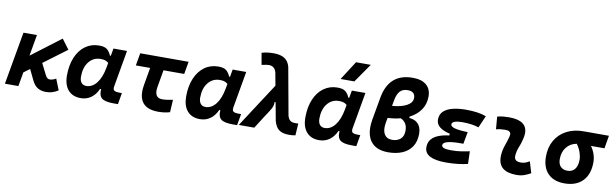

<svg xmlns="http://www.w3.org/2000/svg" viewBox="-48 -1322 5968 1859"><g transform="rotate(10 2935.5 -392.5)"><path d="M23.4 0 114.7 -517.6H247.1L210.4 -308.6L499 -527.3L571.8 -430.2L344.2 -260.7L397.9 -153.8Q416.5 -115.7 441.9 -115.7Q471.2 -115.7 504.4 -134.8L547.4 -26.4Q516.1 -6.8 488.3 1.5Q460.4 9.8 427.7 9.8Q381.8 9.8 347.9 -9.5Q314 -28.8 290 -77.6L239.3 -182.6L180.2 -138.7L155.8 0Z M986.3 -444.3 999.5 -517.6H1132.8L1069.3 -154.8Q1068.4 -148.4 1068.4 -142.6Q1068.4 -126.5 1077.6 -118.2Q1090.3 -106.9 1136.2 -106.9H1154.8L1135.3 4.9H1090.8Q1007.3 4.9 975.6 -21Q949.7 -42.5 949.7 -88.4Q949.7 -98.1 950.7 -109.4H939.5Q914.1 -51.8 870.1 -20.8Q826.2 10.3 770 10.3Q689.5 10.3 645.3 -40.5Q601.1 -91.3 601.1 -184.1Q601.1 -285.6 633.3 -361.8Q665.5 -438 723.6 -480.2Q781.7 -522.5 858.9 -522.5Q914.6 -522.5 939.2 -500.7Q963.9 -479 977.5 -444.3ZM896.5 -397Q824.7 -397 780.8 -341.8Q736.8 -286.6 736.8 -196.3Q736.8 -157.7 753.9 -136.5Q771 -115.2 801.8 -115.2Q860.8 -115.2 904.1 -170.4Q947.3 -225.6 965.3 -325.7L973.6 -371.6Q961.9 -382.8 944.3 -389.9Q926.8 -397 896.5 -397Z M1531.7 9.8Q1422.9 9.8 1377.4 -48.3Q1345.7 -88.9 1345.7 -156.7Q1345.7 -185.5 1351.6 -219.7L1381.8 -394.5H1241.2L1262.7 -517.6H1738.3L1716.8 -394.5H1513.2L1484.9 -232.9Q1480.5 -209.5 1480.5 -190.9Q1480.5 -115.7 1548.8 -115.7Q1590.8 -115.7 1653.3 -129.4L1646 -5.9Q1593.3 9.8 1531.7 9.8Z M2158.2 -444.3 2171.4 -517.6H2304.7L2241.2 -154.8Q2240.2 -148.4 2240.2 -142.6Q2240.2 -126.5 2249.5 -118.2Q2262.2 -106.9 2308.1 -106.9H2326.7L2307.1 4.9H2262.7Q2179.2 4.9 2147.5 -21Q2121.6 -42.5 2121.6 -88.4Q2121.6 -98.1 2122.6 -109.4H2111.3Q2085.9 -51.8 2042 -20.8Q1998 10.3 1941.9 10.3Q1861.3 10.3 1817.1 -40.5Q1772.9 -91.3 1772.9 -184.1Q1772.9 -285.6 1805.2 -361.8Q1837.4 -438 1895.5 -480.2Q1953.6 -522.5 2030.8 -522.5Q2086.4 -522.5 2111.1 -500.7Q2135.7 -479 2149.4 -444.3ZM2068.4 -397Q1996.6 -397 1952.6 -341.8Q1908.7 -286.6 1908.7 -196.3Q1908.7 -157.7 1925.8 -136.5Q1942.9 -115.2 1973.6 -115.2Q2032.7 -115.2 2075.9 -170.4Q2119.1 -225.6 2137.2 -325.7L2145.5 -371.6Q2133.8 -382.8 2116.2 -389.9Q2098.6 -397 2068.4 -397Z M2817.9 9.8Q2752.4 9.8 2718.5 -15.9Q2684.6 -41.5 2668.9 -100.1L2635.3 -280.3L2625.5 -277.3Q2627.4 -244.6 2610.4 -213.6Q2593.3 -182.6 2573.2 -153.3Q2567.4 -145 2562 -137Q2556.6 -128.9 2551.8 -121.1L2475.1 0H2322.8L2606.4 -436L2583 -561.5Q2567.4 -622.1 2508.8 -622.1Q2492.2 -622.1 2439 -610.8L2418.9 -726.6Q2473.6 -742.2 2535.2 -742.2Q2604 -742.2 2643.3 -716.8Q2682.6 -691.4 2696.8 -637.7L2781.2 -172.9Q2790 -140.1 2807.6 -126.2Q2825.2 -112.3 2856.9 -112.3Q2861.8 -112.3 2868.9 -112.5Q2876 -112.8 2887.7 -113.3L2880.4 3.9Q2863.3 7.3 2848.6 8.5Q2834 9.8 2817.9 9.8Z M3330.1 -444.3 3343.3 -517.6H3476.6L3413.1 -154.8Q3412.1 -148.4 3412.1 -142.6Q3412.1 -126.5 3421.4 -118.2Q3434.1 -106.9 3480 -106.9H3498.5L3479 4.9H3434.6Q3351.1 4.9 3319.3 -21Q3293.5 -42.5 3293.5 -88.4Q3293.5 -98.1 3294.4 -109.4H3283.2Q3257.8 -51.8 3213.9 -20.8Q3169.9 10.3 3113.8 10.3Q3033.2 10.3 2989 -40.5Q2944.8 -91.3 2944.8 -184.1Q2944.8 -285.6 2977.1 -361.8Q3009.3 -438 3067.4 -480.2Q3125.5 -522.5 3202.6 -522.5Q3258.3 -522.5 3283 -500.7Q3307.6 -479 3321.3 -444.3ZM3240.2 -397Q3168.5 -397 3124.5 -341.8Q3080.6 -286.6 3080.6 -196.3Q3080.6 -157.7 3097.7 -136.5Q3114.7 -115.2 3145.5 -115.2Q3204.6 -115.2 3247.8 -170.4Q3291 -225.6 3309.1 -325.7L3317.4 -371.6Q3305.7 -382.8 3288.1 -389.9Q3270.5 -397 3240.2 -397ZM3216.3 -609.4 3335.4 -794.9H3480.5L3351.6 -609.4Z M3791.5 9.8Q3670.4 9.8 3617.2 -64.9Q3580.1 -116.7 3580.1 -197.8Q3580.1 -234.4 3587.4 -276.4L3627 -499.5Q3670.4 -742.2 3903.3 -742.2Q3991.2 -742.2 4037.8 -702.4Q4084.5 -662.6 4084.5 -589.4Q4084.5 -515.6 4045.9 -458.7Q4007.3 -401.9 3937.5 -366.7V-353.5Q3982.9 -349.1 4009 -329.6Q4035.2 -310.1 4046.4 -281Q4057.6 -252 4057.6 -219.7Q4057.6 -142.6 4023.7 -91.6Q3989.7 -40.5 3929.7 -15.4Q3869.6 9.8 3791.5 9.8ZM3856 -335.9Q3797.9 -320.3 3730 -317.4L3721.7 -271.5Q3716.8 -244.6 3716.8 -221.7Q3716.8 -182.6 3731.4 -156.7Q3754.4 -115.7 3809.1 -115.7Q3857.9 -115.2 3890.1 -142.3Q3922.4 -169.4 3922.4 -225.6Q3922.4 -306.2 3856 -335.9ZM3752 -439.5Q3841.3 -445.8 3895.3 -475.3Q3949.2 -504.9 3949.2 -551.3Q3949.2 -615.7 3875.5 -615.7Q3826.7 -615.7 3800 -586.4Q3773.4 -557.1 3762.7 -498Z M4359.9 9.8Q4148.9 9.8 4148.9 -103Q4148.9 -151.9 4175.3 -182.6Q4201.7 -213.4 4246.6 -230.2Q4291.5 -247.1 4347.2 -253.4L4350.1 -270.5Q4212.9 -302.2 4212.9 -385.3Q4212.9 -439.5 4247.8 -470.5Q4282.7 -501.5 4339.6 -514.4Q4396.5 -527.3 4462.4 -527.3Q4591.3 -527.3 4663.6 -498L4612.3 -379.9Q4544.9 -402.3 4451.2 -402.3Q4403.3 -402.3 4376 -392.6Q4348.6 -382.8 4348.6 -362.3Q4348.6 -341.8 4388.9 -330.3Q4429.2 -318.8 4517.6 -316.4L4496.1 -198.2H4470.7Q4296.4 -198.2 4296.4 -149.4Q4296.4 -115.2 4385.7 -115.2Q4449.2 -115.2 4492.7 -122.8Q4536.1 -130.4 4570.3 -137.2L4574.2 -13.7Q4531.7 -2.9 4477.8 3.4Q4423.8 9.8 4359.9 9.8Z M5159.2 -142.6 5192.9 -31.2Q5163.1 -14.2 5129.9 -2.2Q5096.7 9.8 5053.7 9.8Q4874 9.8 4874 -137.2Q4874 -145 4874.5 -153.3Q4877.9 -205.6 4895.5 -253.9Q4913.1 -302.2 4923.8 -345.2Q4926.8 -355.5 4926.8 -364.3Q4926.8 -401.9 4872.1 -401.9Q4825.7 -401.9 4782.7 -390.6L4772.5 -513.7Q4801.3 -522 4830.1 -524.7Q4858.9 -527.3 4887.7 -527.3Q5066.4 -527.3 5066.4 -402.3Q5066.4 -376.5 5058.6 -345.2Q5047.4 -297.4 5030.8 -258.3Q5014.2 -219.2 5010.7 -172.4Q5006.8 -115.7 5072.8 -115.7Q5097.2 -115.7 5115.5 -121.8Q5133.8 -127.9 5159.2 -142.6Z M5524.9 9.8Q5419.9 9.8 5362.3 -49.3Q5304.7 -108.4 5304.7 -215.8Q5304.7 -307.1 5344.2 -375.2Q5383.8 -443.4 5455.1 -481.2Q5526.4 -519 5621.6 -519H5870.6L5849.1 -392.1H5716.3Q5742.2 -355.5 5754.6 -316.9Q5767.1 -278.3 5767.1 -240.2Q5767.1 -121.1 5703.6 -55.7Q5640.1 9.8 5524.9 9.8ZM5577.1 -388.7Q5514.6 -377 5477.8 -330.6Q5440.9 -284.2 5440.9 -213.9Q5440.9 -167.5 5464.8 -141.6Q5488.8 -115.7 5532.2 -115.7Q5579.6 -115.7 5605.2 -148.4Q5630.9 -181.2 5630.9 -240.2Q5630.9 -273.9 5617.9 -312.3Q5605 -350.6 5577.1 -388.7Z"/></g></svg>

Font: CaskaydiaCove NFP
Style: Bold Italic
Weight: 700
Italic angle: -10°
Designer: Aaron Bell
Foundry: Saja Typeworks
Version: Version 2111.001; VTT 6.35;Nerd Fonts 3.1.1